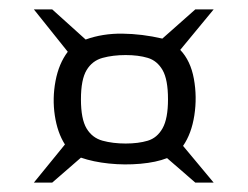

<svg xmlns="http://www.w3.org/2000/svg" viewBox="-20 -575 527 408"><path d="M363 -469Q385 -446 392 -407.5Q399 -369 393 -330Q387 -291 369 -265L434 -187H395L335 -239Q312 -230 278.5 -227Q245 -224 211.5 -227.5Q178 -231 152 -240L91 -187H52L118 -268Q102 -293 96.5 -329.5Q91 -366 98 -403Q105 -440 124 -465L52 -555H91L162 -491Q198 -504 240 -503.5Q282 -503 325 -493L395 -555H434ZM152 -364Q152 -322 164 -302Q176 -282 198 -276Q220 -270 247 -270Q274 -270 294 -276Q314 -282 325.5 -302.5Q337 -323 337 -364Q337 -406 325.5 -426Q314 -446 294 -452Q274 -458 247 -458Q220 -458 198 -452Q176 -446 164 -426Q152 -406 152 -364Z"/></svg>

Font: r_Genos
Style: Bold
Weight: 700
Designer: Robert E. Leuschke
Foundry: Robert E. Leuschke
Version: Version 2.000;June 29, 2024;FontCreator 14.0.0.2814 32-bit